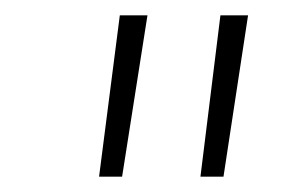

<svg xmlns="http://www.w3.org/2000/svg" viewBox="-20 -710 369 250"><path d="M139 -480H109L136 -690H172ZM271 -480H241L267 -690H303Z"/></svg>

Font: Exo 2.0 Extra Light
Style: Italic
Weight: 250
Italic angle: -8°
Designer: Natanael Gama
Version: Version 1.001;PS 001.001;hotconv 1.0.70;makeotf.lib2.5.58329